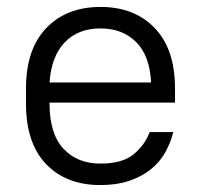

<svg xmlns="http://www.w3.org/2000/svg" viewBox="-20 -527 580 554"><path d="M270 7Q171 7 113 -53.5Q55 -114 55 -228V-272Q55 -385 113.5 -446Q172 -507 270 -507Q368 -507 426.5 -446Q485 -385 485 -272V-231H123V-228Q123 -141 163 -98Q203 -55 270 -55Q332 -55 364.5 -81Q397 -107 412 -146H480Q472 -114 456 -86Q440 -58 414 -37.5Q388 -17 352 -5Q316 7 270 7ZM270 -445Q205 -445 166.5 -404.5Q128 -364 123 -289H416Q412 -367 372.5 -406Q333 -445 270 -445Z"/></svg>

Font: Retni Sans
Style: Regular
Weight: 400
Designer: Vitaly Kuzmin
Foundry: ParaType Ltd.
Version: Version 1.00;March 2, 2019;FontCreator 11.5.0.2425 64-bit; t